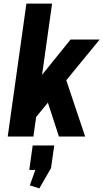

<svg xmlns="http://www.w3.org/2000/svg" viewBox="-20 -760 575 1069"><path d="M79 -176 373 -540H535L161 -84ZM127 -740H270L166 0H23ZM225 -255 339 -343 454 0H308ZM282 50 264 176 199 289 146 272 206 104 256 186H143L162 50Z"/></svg>

Font: Pathway Extreme Condensed
Style: Bold Italic
Weight: 700
Width: 3
Italic angle: -8°
Version: Version 1.001;gftools[0.9.26]